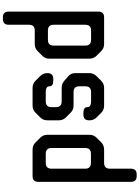

<svg xmlns="http://www.w3.org/2000/svg" viewBox="161 -911 964 1326"><g transform="rotate(90 643.0 -248.0)"><path d="M100 214H111Q151 214 151 174V34Q151 -6 191 -6H284Q313 -6 333 -26L365 -58Q387 -80 385 -108V-384Q385 -413 365 -433L333 -465Q313 -485 284 -485H100Q60 -485 60 -445V174Q60 214 100 214ZM151 -137V-355Q151 -395 191 -395H255Q295 -395 295 -355V-137Q295 -97 255 -97H191Q151 -97 151 -137Z M538 -11Q558 9 587 9H709Q738 9 758 -11L791 -44Q811 -64 811 -93V-172Q811 -201 791 -221L758 -254Q738 -274 709 -274H616Q576 -274 576 -314V-355Q576 -395 616 -395H680Q720 -395 720 -369Q720 -342 760 -342H771Q811 -342 811 -382V-384Q811 -413 791 -433L759 -465Q739 -485 709 -485H587Q558 -485 538 -465L506 -433Q485 -412 485 -384V-286Q485 -255 507 -237L537 -211Q549 -201 560 -196.5Q571 -192 586 -192H680Q720 -192 720 -152V-122Q720 -82 680 -82H616Q576 -82 576 -108Q576 -134 536 -134H525Q485 -134 485 -94V-93Q485 -64 505 -44Z M964 -11Q984 9 1013 9H1196Q1236 9 1236 -31V-670Q1236 -710 1196 -710H1185Q1145 -710 1145 -670V-525Q1145 -485 1105 -485H1013Q983 -485 963 -465L931 -433Q911 -413 911 -384V-93Q911 -64 931 -44ZM1002 -122V-354Q1002 -394 1042 -394H1105Q1145 -394 1145 -354V-122Q1145 -82 1105 -82H1042Q1002 -82 1002 -122Z"/></g></svg>

Font: WDXL Lubrifont TC
Style: Regular
Weight: 400
Designer: [WDXL Lubrifont] Copyright 2020-2022 (c) NightFurySL2001, Skr-ZERO; [ZCOOL QingKe HuangYou] Copyright 2018-2022 (c) The 
Version: Version 2.001;hotconv 1.1.1;makeotfexe 2.6.0